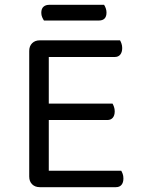

<svg xmlns="http://www.w3.org/2000/svg" viewBox="-20 -775 582 795"><path d="M145 0Q125 0 113 -12Q101 -24 101 -44V-564Q101 -584 113 -596Q125 -608 145 -608H477Q480 -603 483 -594.5Q486 -586 486 -576Q486 -559 478 -549Q470 -539 455 -539H182V-346H446Q449 -341 452 -332.5Q455 -324 455 -314Q455 -297 447 -287.5Q439 -278 424 -278H182V-68H482Q485 -63 488 -55Q491 -47 491 -36Q491 -19 483 -9.5Q475 0 460 0ZM162 -690Q158 -696 154.5 -704Q151 -712 151 -722Q151 -739 160 -747Q169 -755 183 -755H411Q415 -749 418 -740.5Q421 -732 421 -723Q421 -690 389 -690Z"/></svg>

Font: Baloo 2
Style: Regular
Weight: 400
Designer: Sarang Kulkarni and Ek Type
Foundry: Ek Type
Version: Version 1.640;hotconv 1.0.111;makeotfexe 2.5.65597; ttfautoh